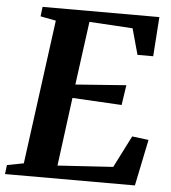

<svg xmlns="http://www.w3.org/2000/svg" viewBox="-62 -791 750 840"><g transform="rotate(5 313.0 -371.5)"><path d="M-9 0 -4 -40 69 -54 154 -688 86 -701 91 -743H604L592 -570H523L491.5 -684L301 -695.5L263.5 -417L486 -433.5L473 -345.5L256 -357.5L216.5 -57L460 -72.5L531 -212.5L603.5 -203.5L561.5 0Z"/></g></svg>

Font: Merriweather 48pt
Style: Bold Italic
Weight: 700
Italic angle: -7.8°
Version: Version 2.101